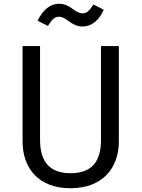

<svg xmlns="http://www.w3.org/2000/svg" viewBox="-20 -988 753 1021"><path d="M419 -847C465 -847 505 -877 532 -936L477 -964C457 -932 441 -917 419 -917C401 -917 384 -928 367 -940C347 -955 325 -968 294 -968C242 -968 205 -929 180 -878L235 -850C254 -882 269 -899 294 -899C312 -899 328 -888 346 -875C365 -861 389 -847 419 -847ZM612 -743H517V-244C517 -127 467 -67 355 -67C245 -67 193 -127 193 -244V-743H100V-237C100 -91 187 13 355 13C522 13 612 -91 612 -237Z"/></svg>

Font: Glow Sans SC Normal Book
Style: Regular
Weight: 500
Designer: Ryoko NISHIZUKA (kana, bopomofo & ideographs); Paul D. Hunt (Latin, Greek & Cyrillic); Sandoll Communications, Soo-young
Version: Version 0.93